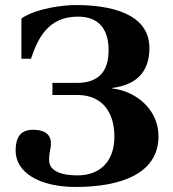

<svg xmlns="http://www.w3.org/2000/svg" viewBox="-20 -727 687 762"><path d="M42 -129C42 -44 134 15 280 15C460 15 609 -38 609 -186C609 -294 518 -366 425 -376V-378C522 -390 573 -442 573 -536C573 -676 414 -707 280 -707C230 -707 125 -694 65 -654V-494H103C129 -570 168 -661 289 -661C379 -661 411 -603 411 -528C411 -454 381 -398 285 -398H188V-350H287C387 -350 434 -280 434 -185C434 -78 368 -31 289 -31C206 -31 175 -57 175 -91C175 -132 182 -130 182 -158C182 -198 151 -212 111 -212C60 -212 42 -180 42 -129Z"/></svg>

Font: Heuristica
Style: Bold
Weight: 700
Version: Version 1.0.1